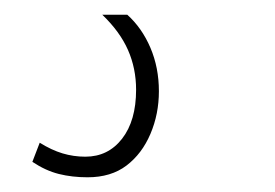

<svg xmlns="http://www.w3.org/2000/svg" viewBox="-20 -21 374 261"><path d="M24 199 34 173Q50 183 65 187.5Q80 192 96 192Q127 192 146 167.5Q165 143 165 101Q165 72 154 47Q143 22 119 -1H153Q173 17 184.5 44Q196 71 196 103Q196 134 184.5 161Q173 188 152 204Q131 220 99 220Q78 220 60 215.5Q42 211 24 199Z"/></svg>

Font: Georama ExtraCondensed Thin ExtraLight
Style: Italic
Weight: 250
Italic angle: -9°
Version: Version 1.001